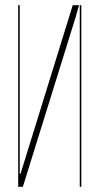

<svg xmlns="http://www.w3.org/2000/svg" viewBox="-20 -719 383 739"><path d="M284 -699 273 -659 68 0H50V-699H56V-50H59L260 -699ZM287 -699H293V0H287Z"/></svg>

Font: Moniqa Thin Display
Style: Regular
Weight: 100
Designer: Rajesh Rajput
Foundry: Rajesh Rajput
Version: Version 1.000